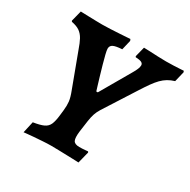

<svg xmlns="http://www.w3.org/2000/svg" viewBox="-150 -791 934 943"><g transform="rotate(30 317.5 -319.5)"><path d="M253.9 -551.7Q253.9 -542.9 259.2 -521Q264.5 -499.2 272.4 -471.3Q280.3 -443.5 288.4 -416.1Q296.5 -388.7 302.9 -367.9Q309.3 -347.1 311.1 -341.4H319.6L418.6 -512.5Q438.2 -545 438.2 -562.4Q438.2 -572.6 428.5 -577.8Q418.8 -583 394.3 -584.1L392.3 -589L406.5 -644.9Q418.6 -644.9 440.3 -643.8Q461.9 -642.7 487.1 -641.6Q512.4 -640.5 533.4 -640.5Q555.6 -640.5 578.3 -641.5Q601.1 -642.5 616.7 -643.5Q632.3 -644.5 632.3 -644.5L635.3 -637.6L621.2 -579.2Q600.2 -572.9 583.4 -563Q566.7 -553 552 -538.1Q537.4 -523.2 522.1 -501.7Q506.8 -480.2 488.2 -451L374.3 -272.8Q363.1 -255.3 357 -237Q350.9 -218.7 347.3 -193.7Q343.7 -168.8 338.4 -129.8Q333.9 -92.6 341 -78.1Q348.1 -63.5 375 -63.5Q391.3 -63.5 407.3 -65Q423.4 -66.5 423.4 -66.5L426.3 -61.6L409.6 4.4Q409.6 4.4 392.3 3.6Q375.1 2.9 349.1 2.2Q323.2 1.5 296.6 0.7Q270 0 252.3 0Q231.6 0 206.1 1.8Q180.6 3.5 156.6 5.3Q132.7 7.1 117.3 8.9Q101.9 10.6 101.9 10.6L116.5 -54.4Q154.6 -60.2 174.6 -69.4Q194.6 -78.6 203 -97.8Q211.3 -117.1 214.9 -150.5L218.5 -182.4Q221.5 -208.8 219.1 -230.8Q216.7 -252.7 203.6 -286.1L132.9 -475.8Q122.1 -507.4 111 -527.9Q99.8 -548.3 83 -560.3Q66.2 -572.2 36.3 -577.9L33.4 -582.8L48.9 -643.6Q48.9 -643.6 62.2 -643.1Q75.6 -642.6 96.1 -642.1Q116.6 -641.5 137.3 -641Q158 -640.5 172.2 -640.5Q191.4 -640.5 217.3 -641.8Q243.3 -643.1 268.4 -644.6Q293.4 -646.1 310.3 -647.3Q327.2 -648.6 327.2 -648.6L331 -639.8L318 -584.7Q281.6 -582.5 267.8 -575.2Q253.9 -567.9 253.9 -551.7Z"/></g></svg>

Font: Alegreya
Style: Italic
Weight: 400
Italic angle: -7°
Designer: Juan Pablo del Peral
Foundry: Huerta Tipografica
Version: Version 2.009